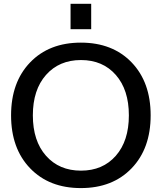

<svg xmlns="http://www.w3.org/2000/svg" viewBox="-20 -960 834 990"><path d="M135.3 -92.3Q37.1 -194.3 37.1 -365.2Q37.1 -536.1 135.3 -638.2Q233.4 -740.2 397 -740.2Q560.5 -740.2 658.7 -638.2Q756.8 -536.1 756.8 -365.2Q756.8 -194.3 658.7 -92.3Q560.5 9.8 397 9.8Q233.4 9.8 135.3 -92.3ZM217.3 -573.7Q149.4 -497.1 149.4 -365.2Q149.4 -233.4 217.3 -156.7Q285.2 -80.1 397.5 -80.1Q509.8 -80.1 577.1 -156.7Q644.5 -233.4 644.5 -365.2Q644.5 -497.1 577.1 -573.7Q509.8 -650.4 397.5 -650.4Q285.2 -650.4 217.3 -573.7ZM343.8 -809.6V-940.4H450.2V-809.6Z"/></svg>

Font: GenEi M Gothic v2 Medium
Style: Regular
Weight: 500
Version: Version 2.0